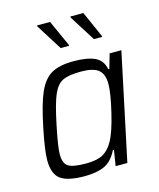

<svg xmlns="http://www.w3.org/2000/svg" viewBox="-110 -799 732 886"><g transform="rotate(-15 256.0 -356.5)"><path d="M36 -108Q36 -154 57 -256Q79 -365 103 -419.5Q127 -474 165 -496Q203 -518 272 -518Q337 -518 373 -501Q409 -484 417 -441H422L442 -510H498L390 0H334L346 -75H341Q317 -26 280 -9Q243 8 185 8Q104 8 70 -17Q36 -42 36 -108ZM336 -116Q358 -155 379 -243.5Q400 -332 400 -375Q400 -423 375 -443Q350 -463 292 -463Q233 -463 204.5 -449Q176 -435 158 -393.5Q140 -352 120 -255Q99 -155 99 -119Q99 -75 122 -61Q145 -47 206 -47Q258 -47 287 -63Q316 -79 336 -116ZM230 -592 152 -716V-721H214L270 -597V-592ZM389 -592 311 -716V-721H373L428 -597V-592Z"/></g></svg>

Font: Saira Semi Condensed Light
Style: Italic
Weight: 300
Width: 4
Italic angle: -12°
Designer: Hector Gatti with collaboration of the Omnibus-Type team
Foundry: Omnibus-Type
Version: Version 1.001; ttfautohint (v1.8)